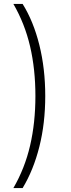

<svg xmlns="http://www.w3.org/2000/svg" viewBox="-20 -762 362 976"><path d="M95 194H48Q106 94 133 -22Q160 -138 160 -274Q160 -410 133 -526Q106 -642 48 -742H95Q150 -654 180 -533.5Q210 -413 210 -274Q210 -135 180 -16Q150 103 95 194Z"/></svg>

Font: Montserrat Z Light
Style: Regular
Weight: 300
Designer: Julieta Ulanovsky
Foundry: Julieta Ulanovsky
Version: Version 8.000